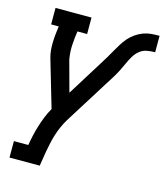

<svg xmlns="http://www.w3.org/2000/svg" viewBox="-110 -614 774 902"><g transform="rotate(15 277.0 -162.5)"><path d="M21 205V125H91Q95 101 100.5 76.5Q106 52 113.5 28Q121 4 130.5 -20Q140 -44 153 -66L87 -291Q81 -310 79 -329.5Q77 -349 77.5 -369Q78 -389 80 -409.5Q82 -430 85 -450H48V-530H223V-450H176Q171 -417 169 -384Q167 -351 172 -320V-319Q172 -318 172.5 -316.5Q173 -315 173 -313L214 -162L321 -334Q332 -351 342.5 -369Q353 -387 363 -404.5Q373 -422 384 -440Q395 -458 408.5 -473.5Q422 -489 439.5 -501Q457 -513 476 -520Q495 -527 514.5 -528.5Q534 -530 554 -530V-450Q534 -450 514.5 -446.5Q495 -443 479 -430Q463 -417 452.5 -399Q442 -381 434 -363Q426 -345 417 -327Q408 -309 397 -291L236 -34Q224 -14 215 6.5Q206 27 199.5 47.5Q193 68 188.5 89Q184 110 180 131L168 205Z"/></g></svg>

Font: Iosevka Curly Slab MdObl
Style: Regular
Weight: 500
Italic angle: -9°
Monospace: yes
Designer: Belleve Invis
Foundry: Belleve Invis
Version: Version 11.0.0; ttfautohint (v1.8.3)